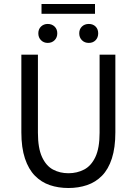

<svg xmlns="http://www.w3.org/2000/svg" viewBox="-20 -930 685 962"><path d="M323 12Q272 12 229.5 -2.5Q187 -17 155 -49.5Q123 -82 105 -136Q87 -190 87 -267V-656H170V-265Q170 -188 190.5 -143.5Q211 -99 245.5 -80.5Q280 -62 323 -62Q366 -62 401.5 -80.5Q437 -99 458 -143.5Q479 -188 479 -265V-656H558V-267Q558 -190 540.5 -136Q523 -82 491 -49.5Q459 -17 416 -2.5Q373 12 323 12ZM219 -715Q199 -715 185.5 -728.5Q172 -742 172 -763Q172 -784 185.5 -797Q199 -810 219 -810Q240 -810 253.5 -797Q267 -784 267 -763Q267 -742 253.5 -728.5Q240 -715 219 -715ZM425 -715Q404 -715 390.5 -728.5Q377 -742 377 -763Q377 -784 390.5 -797Q404 -810 425 -810Q446 -810 459 -797Q472 -784 472 -763Q472 -742 459 -728.5Q446 -715 425 -715ZM188 -861V-910H456V-861Z"/></svg>

Font: Source Sans 3
Style: Regular
Weight: 400
Designer: Paul D. Hunt
Foundry: Adobe
Version: Version 3.046;hotconv 1.0.118;makeotfexe 2.5.65603